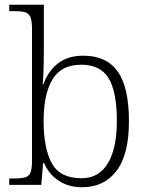

<svg xmlns="http://www.w3.org/2000/svg" viewBox="-20 -780 625 810"><path d="M327 10Q270 10 228.5 -17Q187 -44 166 -92H162L154 0H19V-27H36Q68 -27 85 -31.5Q102 -36 108.5 -51.5Q115 -67 115 -101V-658Q115 -693 108 -708.5Q101 -724 85.5 -728.5Q70 -733 43 -733H19V-760H165V-565Q165 -547 164.5 -521Q164 -495 163 -469Q162 -443 160 -425H163Q184 -481 225 -513Q266 -545 332 -545Q429 -545 476.5 -478.5Q524 -412 524 -268Q524 -127 471 -58.5Q418 10 327 10ZM324 -28Q397 -28 435 -91Q473 -154 473 -270Q473 -392 438.5 -449.5Q404 -507 323 -507Q238 -507 201 -444.5Q164 -382 164 -269Q164 -155 198.5 -91.5Q233 -28 324 -28Z"/></svg>

Font: Noto Serif Tibetan ExtraLight
Style: Regular
Weight: 200
Designer: Monotype Design Team
Foundry: Monotype Imaging Inc.
Version: Version 2.103; ttfautohint (v1.8.4.7-5d5b)